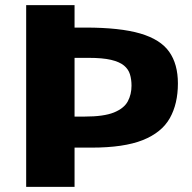

<svg xmlns="http://www.w3.org/2000/svg" viewBox="-20 -732 752 752"><path d="M82.5 0V-711.9H272V-624H314.9Q450.2 -624 529.3 -600.8Q608.4 -577.6 642.6 -529.3Q676.8 -481 676.8 -405.3Q676.8 -325.2 645 -269Q613.3 -212.9 539.3 -183.3Q465.3 -153.8 338.4 -153.8H272V0ZM272 -275.4H311.5Q386.7 -275.4 426.3 -291.5Q465.8 -307.6 480.5 -335Q495.1 -362.3 495.1 -396.5Q495.1 -420.9 489 -440.9Q482.9 -460.9 465.6 -475.3Q448.2 -489.7 415 -497.6Q381.8 -505.4 327.1 -505.4H272Z"/></svg>

Font: Comme ExtraBold
Style: Regular
Weight: 800
Version: Version 1.000;gftools[0.9.27]